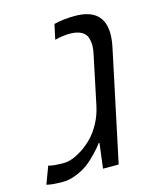

<svg xmlns="http://www.w3.org/2000/svg" viewBox="-135 -712 654 793"><g transform="rotate(-15 192.0 -315.5)"><path d="M259.8 -639.6Q383.3 -639.6 383.3 -529.8Q383.3 -503.9 376.5 -472.2L276.4 0H209.5L222.7 -106.4H218.8Q211.4 -94.2 188.5 -70.1Q165.5 -45.9 145.3 -30.5Q125 -15.1 94.5 -2.7Q64 9.8 38.1 9.8Q-11.7 9.8 -33.7 3.4L-5.9 -70.8Q13.2 -64.5 59.6 -64.5Q93.8 -64.5 138.2 -92.8Q162.1 -108.4 183.8 -130.1Q205.6 -151.9 223.9 -185.5Q242.2 -219.2 250.5 -258.8L293.9 -465.3Q298.8 -486.8 298.8 -503.7Q298.8 -520.5 293.2 -537.6Q287.6 -554.7 269 -564.5Q250.5 -574.2 220.2 -574.2Q191.9 -574.2 156.7 -565.4L170.4 -629.4Q211.4 -639.6 259.8 -639.6Z"/></g></svg>

Font: Open Sans Hebrew
Style: Italic
Weight: 400
Italic angle: -12°
Foundry: Ascender Corporation, Yanek Iontef
Version: Version 2.001;PS 002.001;hotconv 1.0.70;makeotf.lib2.5.58329